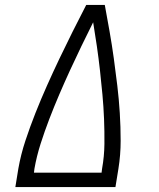

<svg xmlns="http://www.w3.org/2000/svg" viewBox="-20 -755 640 775"><path d="M42 0 54 -74Q64 -131 82.5 -187Q101 -243 123 -298.5Q145 -354 169.5 -409Q194 -464 220 -518.5Q246 -573 273 -627Q300 -681 328 -735H403Q413 -681 422.5 -627Q432 -573 439.5 -518.5Q447 -464 453.5 -409.5Q460 -355 463.5 -299Q467 -243 467 -186.5Q467 -130 458 -74L446 0ZM390 -58 392 -74Q401 -124 401.5 -174.5Q402 -225 400 -274.5Q398 -324 393.5 -373Q389 -422 383.5 -471Q378 -520 371 -568.5Q364 -617 356 -665Q332 -617 308.5 -568.5Q285 -520 262.5 -471Q240 -422 219 -373Q198 -324 179 -274.5Q160 -225 144 -175Q128 -125 119 -74L117 -58Z"/></svg>

Font: Iosevka Curly Slab LtExObl
Style: Regular
Weight: 300
Width: 7
Italic angle: -9°
Monospace: yes
Designer: Belleve Invis
Foundry: Belleve Invis
Version: Version 11.1.0; ttfautohint (v1.8.3)